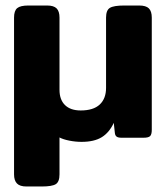

<svg xmlns="http://www.w3.org/2000/svg" viewBox="-20 -500 602 697"><path d="M31 133V-436Q31 -461 42.5 -470.5Q54 -480 83 -480H151Q175 -480 185.5 -469.5Q196 -459 196 -436V-174Q196 -138 216 -118.5Q236 -99 273 -99Q319 -99 342 -120.5Q365 -142 365 -181V-436Q365 -463 379 -471.5Q393 -480 431 -480H485Q510 -480 520.5 -469.5Q531 -459 531 -436V-29Q531 -12 525 -6Q519 0 501 0H421Q409 0 403.5 -4Q398 -8 397 -17L393 -54Q377 -19 349.5 -2Q322 15 276 15Q254 15 231.5 10.5Q209 6 196 -1V133Q196 160 182.5 168.5Q169 177 131 177H76Q52 177 41.5 166Q31 155 31 133Z"/></svg>

Font: Mitr Medium
Style: Regular
Weight: 500
Designer: Thanarat Vachiruckul
Foundry: Cadson Demak
Version: Version 1.002